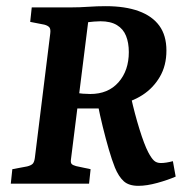

<svg xmlns="http://www.w3.org/2000/svg" viewBox="-20 -596 610 623"><path d="M15 0 20 -47 68 -56Q80 -59 85.5 -64Q91 -69 93 -83L143 -487Q145 -502 140 -507.5Q135 -513 124 -516L78 -525L83 -572H211Q238 -572 266.5 -574Q295 -576 323 -576Q386 -576 430 -560Q474 -544 497 -512.5Q520 -481 520 -432Q520 -383 498.5 -346.5Q477 -310 442 -287.5Q407 -265 363 -257L327 -244H219L225 -296Q235 -293 249 -292Q263 -291 273 -291Q331 -291 364.5 -329Q398 -367 398 -427Q398 -457 389 -479.5Q380 -502 359.5 -514.5Q339 -527 306 -527Q296 -527 285 -526Q274 -525 266 -524L210 -77Q209 -68 212.5 -64Q216 -60 227 -57L274 -47L269 0ZM429 7Q398 7 381.5 -8Q365 -23 353 -52Q343 -77 333 -111.5Q323 -146 313.5 -184.5Q304 -223 297 -259L405 -281Q417 -227 432.5 -177Q448 -127 461 -102Q471 -83 479.5 -75Q488 -67 502 -67Q518 -67 541 -73L550 -23Q525 -12 490.5 -2.5Q456 7 429 7Z"/></svg>

Font: Yrsa SemiBold
Style: Italic
Weight: 600
Italic angle: -7.10001°
Version: Version 2.004